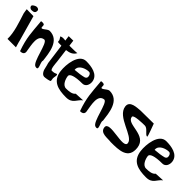

<svg xmlns="http://www.w3.org/2000/svg" viewBox="203 -1978 3213 3213"><g transform="rotate(45 1809.5 -371.5)"><path d="M46.6 -725C41 -723.8 20.4 -719 -7.1 -699C-20 -689.6 -25.8 -681.1 -23.9 -666C-20.7 -641.4 7.5 -624 29.5 -624C81.6 -624 114.4 -640.1 107.3 -696C104.4 -718.4 69 -730 46.6 -725ZM86.3 0H286.3L258.1 -96C256.1 -111.4 249.8 -128.9 245.9 -144L124.7 -576L-34.7 -579C-41.1 -590 -24.5 -494.9 -23.6 -492C24.9 -340.4 92.2 -152.2 86.3 0Z M380.2 -3C489.6 0 459.4 -88.4 458.3 -96C442.3 -209.4 387.3 -413.8 530.8 -428C611.5 -428 654.1 -27.4 746.2 -3C853.6 25.5 741.3 -114.3 764.9 -162C745.1 -316.5 727.8 -595 490.5 -595C435.9 -595 348.1 -464.8 352.5 -571C354.1 -608.7 331.1 -609.1 302.5 -610C265.3 -610 274.5 -603.6 277.5 -571C296.9 -361.9 295.7 -241 380.2 -3Z M778.3 -756 790.6 -663.8C750.8 -670.1 712.1 -673.2 681.3 -654C681.3 -654 713.6 -605.1 714.2 -600C719.2 -561.4 710.8 -558.3 745.6 -558C764.7 -557.8 784.6 -557.3 804.8 -557L853.1 -195C860.4 -164.5 872.1 -137.8 876.2 -108C883.1 -58.4 916.1 15 969.9 15C993.9 15 1100 -0.2 1097.7 -18L1093.1 -54C1078.8 -92.4 1133.3 -200.8 1058.7 -159C1043.4 -150.5 1007.8 -147 988.2 -147C951.8 -147 946.2 -287.6 942.7 -315L911.3 -560.2C984.3 -567.9 1049.8 -591.7 1082.2 -659.3C1075 -652.7 948.4 -652 899.6 -652L886 -758ZM1082.2 -659.3C1082.4 -659.5 1082.5 -659.8 1082.6 -660C1082.6 -659.8 1082.5 -659.5 1082.2 -659.3Z M1247.2 -428C1233.8 -533.2 1369.8 -576 1438.3 -576C1472.4 -576 1485.4 -545.3 1490 -516C1500.6 -449 1421.1 -453 1361.7 -440ZM1500.3 -357C1573.9 -357 1604.8 -431.9 1596.3 -498C1577.4 -645.3 1402.5 -669 1283.4 -669C1109.1 -669 1078.7 -385.7 1096.1 -249C1123.1 -38.7 1277.6 0 1470 0C1623 0 1626 -109.2 1709.5 -168L1542.7 -159C1508.6 -110.7 1430.2 -105 1366.6 -105C1285.6 -105 1245.8 -213.9 1239.7 -276C1235.2 -321.5 1318.8 -357 1500.3 -357Z M1799.2 -3C1908.6 0 1878.4 -88.4 1877.3 -96C1861.3 -209.4 1806.3 -413.8 1949.8 -428C2030.5 -428 2073.1 -27.4 2165.2 -3C2272.6 25.5 2160.3 -114.3 2183.9 -162C2164.1 -316.5 2146.8 -595 1909.5 -595C1854.9 -595 1767.1 -464.8 1771.5 -571C1773.1 -608.7 1750.1 -609.1 1721.5 -610C1684.3 -610 1693.5 -603.6 1696.5 -571C1715.9 -361.9 1714.7 -241 1799.2 -3Z M2819.7 -729 2511.1 -726C2432.2 -718 2262.8 -720.8 2279 -594C2307 -375 2726 -336.3 2744.4 -192C2763 -46.5 2258.7 -260.3 2279.3 -99C2294.5 19.3 2442.8 -12 2531 0C2720.4 0 2942.9 -1 2910.8 -252C2876.8 -517.6 2499.9 -391.5 2479.8 -549C2473.4 -598.4 2694.5 -600 2737.2 -600C2803.9 -600 2847.4 -495 2894.7 -495C2912.8 -495 2821.3 -716.5 2819.7 -729Z M3140.2 -428C3126.8 -533.2 3262.8 -576 3331.3 -576C3365.4 -576 3378.4 -545.3 3383 -516C3393.6 -449 3314.1 -453 3254.7 -440ZM3393.3 -357C3466.9 -357 3497.8 -431.9 3489.3 -498C3470.4 -645.3 3295.5 -669 3176.4 -669C3002.1 -669 2971.7 -385.7 2989.1 -249C3016.1 -38.7 3170.6 0 3363 0C3516 0 3519 -109.2 3602.5 -168L3435.7 -159C3401.6 -110.7 3323.2 -105 3259.6 -105C3178.6 -105 3138.8 -213.9 3132.7 -276C3128.2 -321.5 3211.8 -357 3393.3 -357Z"/></g></svg>

Font: Rocketfuel
Style: Regular
Weight: 400
Designer: Mew Too
Foundry: Cannot Into Space Fonts.
Version: Version 0.27